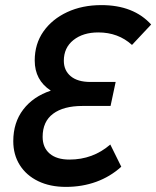

<svg xmlns="http://www.w3.org/2000/svg" viewBox="-20 -721 612 752"><path d="M455 -68Q412 -29 357 -9Q302 11 238 11Q176 11 129.5 -11.5Q83 -34 57.5 -74.5Q32 -115 32 -168Q32 -241 71 -292Q110 -343 179 -366Q116 -407 116 -484Q116 -549 150 -597.5Q184 -646 243 -673.5Q302 -701 377 -701Q503 -701 572 -625L497 -545Q443 -594 365 -594Q305 -594 267.5 -564Q230 -534 230 -483Q230 -445 257 -422.5Q284 -400 334 -400H433L413 -306H303Q229 -306 188 -275.5Q147 -245 147 -185Q147 -143 174.5 -119.5Q202 -96 252 -96Q344 -96 412 -155Z"/></svg>

Font: Radio Canada Condensed Medium
Style: Italic
Weight: 500
Width: 3
Italic angle: -12°
Designer: Charles Daoud, Etienne Aubert Bonn, Alexandre Saumier Demers, Jacques Le Bailly
Foundry: Radio-Canada
Version: Version 2.104; ttfautohint (v1.8.4.7-5d5b);gftools[0.9.28.de